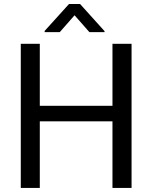

<svg xmlns="http://www.w3.org/2000/svg" viewBox="-20 -927 753 947"><path d="M628.9 0H534.7V-328.6H176.3V0H82.5V-710.9H176.3V-405.3H534.7V-710.9H628.9ZM495.6 -773.4V-768.6H420.9L347.7 -851.6L274.9 -768.6H200.2V-774.4L320.3 -907.2H375Z"/></svg>

Font: APIMedia Roboto
Style: Regular
Weight: 400
Designer: Google
Version: Version 2.137; 2017